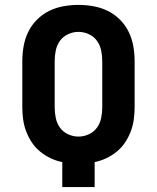

<svg xmlns="http://www.w3.org/2000/svg" viewBox="-20 -763 640 783"><path d="M234 0V-102Q209 -107 186 -118Q163 -129 143.5 -145Q124 -161 110 -182Q96 -203 87 -226.5Q78 -250 74.5 -275Q71 -300 71 -325V-514Q71 -545 76.5 -575.5Q82 -606 95.5 -633.5Q109 -661 131 -683Q153 -705 180.5 -718.5Q208 -732 238.5 -737.5Q269 -743 300 -743Q331 -743 361.5 -737.5Q392 -732 419.5 -718.5Q447 -705 469 -683Q491 -661 504.5 -633.5Q518 -606 523.5 -575.5Q529 -545 529 -514V-325Q529 -300 525.5 -275Q522 -250 513 -226.5Q504 -203 490 -182Q476 -161 456.5 -145Q437 -129 414 -118Q391 -107 366 -102V0ZM300 -206Q322 -206 342.5 -215.5Q363 -225 375.5 -242.5Q388 -260 392.5 -281.5Q397 -303 397 -325V-514Q397 -536 392.5 -557.5Q388 -579 375.5 -596.5Q363 -614 342.5 -623.5Q322 -633 300 -633Q278 -633 257.5 -623.5Q237 -614 224.5 -596.5Q212 -579 207.5 -557.5Q203 -536 203 -514V-325Q203 -303 207.5 -281.5Q212 -260 224.5 -242.5Q237 -225 257.5 -215.5Q278 -206 300 -206Z"/></svg>

Font: Iosevka SS04 XBd Ex
Style: Regular
Weight: 800
Width: 7
Monospace: yes
Designer: Belleve Invis
Foundry: Belleve Invis
Version: Version 19.0.0; ttfautohint (v1.8.4)